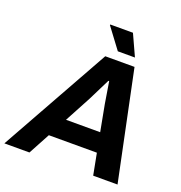

<svg xmlns="http://www.w3.org/2000/svg" viewBox="-191 -1002 1066 1132"><g transform="rotate(20 342.5 -436.0)"><path d="M403.8 -738.8 307.1 -868.2 308.1 -872.1H450.2L511.2 -738.8ZM-39.1 0 344.2 -686H527.8L670.9 0H518.1L492.2 -134.8H190.9L118.2 0ZM254.9 -254.9H469.2L438 -420.9Q417.5 -545.4 416 -556.2H411.1Q406.2 -545.9 342.8 -418.9Z"/></g></svg>

Font: Archivo
Style: Bold Italic
Weight: 700
Italic angle: -10°
Designer: Hector Gatti
Foundry: Omnibus-Type
Version: Version 2.001